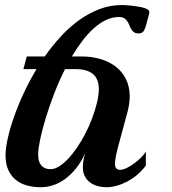

<svg xmlns="http://www.w3.org/2000/svg" viewBox="-20 -747 696 777"><path d="M88.4 -518.6H161.1Q191.4 -561.5 226.3 -599.6Q261.2 -637.7 300.5 -665.8Q339.8 -693.8 382.8 -710.2Q425.8 -726.6 472.2 -726.6Q478 -726.6 488.5 -726.1Q499 -725.6 511.5 -724.1Q523.9 -722.7 536.9 -720.7Q549.8 -718.8 560.3 -715.8Q570.8 -712.9 577.4 -708.7Q584 -704.6 584 -699.7Q584 -697.3 583.7 -693.4Q583.5 -689.5 582.5 -687L571.3 -645.5Q566.4 -628.4 560.5 -620.1Q554.7 -611.8 540 -611.8Q528.8 -611.8 522.2 -616.7Q515.6 -621.6 511.2 -628.9Q506.8 -636.2 503.4 -645Q500 -653.8 495.1 -661.1Q490.2 -668.5 482.4 -673.3Q474.6 -678.2 461.9 -678.2Q434.6 -678.2 408.9 -666Q383.3 -653.8 359.4 -632.3Q335.4 -610.8 313.2 -581.5Q291 -552.2 271 -518.6H308.6Q350.6 -518.6 386.5 -508.1Q422.4 -497.6 448.7 -477.1Q475.1 -456.5 490 -426.3Q504.9 -396 504.9 -356.9Q504.9 -328.1 496.1 -294.4L459 -157.2Q445.3 -106.9 445.3 -84.5Q445.3 -71.3 450.9 -65.4Q456.5 -59.6 465.3 -59.6Q477.1 -59.6 492.2 -66.9Q507.3 -74.2 522.5 -85.2Q537.6 -96.2 550.5 -109.1Q563.5 -122.1 570.3 -133.3V-77.1Q554.2 -55.7 534.7 -39.3Q515.1 -22.9 494.1 -12Q473.1 -1 451.7 4.9Q430.2 10.7 410.2 10.7Q392.6 10.7 375.5 6.1Q358.4 1.5 345 -8.3Q331.5 -18.1 323.5 -33.2Q315.4 -48.3 315.4 -68.8Q315.4 -79.1 316.9 -92.5Q318.4 -106 324.7 -126.5Q307.1 -88.9 285.6 -63Q264.2 -37.1 240.5 -20.5Q216.8 -3.9 192.4 3.4Q168 10.7 145.5 10.7Q114.7 10.7 88.6 3.4Q62.5 -3.9 43.5 -19.5Q24.4 -35.2 13.4 -59.6Q2.4 -84 2.4 -118.2Q2.4 -144.5 10.7 -183.8Q19 -223.1 35.2 -269.8Q51.3 -316.4 74.7 -367.2Q98.1 -418 127.9 -467.3H74.7ZM372.6 -332Q376 -346.7 377.9 -360.1Q379.9 -373.5 379.9 -386.2Q379.9 -404.3 375 -419.2Q370.1 -434.1 359.1 -444.8Q348.1 -455.6 329.8 -461.4Q311.5 -467.3 285.2 -467.3H243.2Q217.8 -417 197.8 -364.3Q177.7 -311.5 163.6 -264.2Q149.4 -216.8 141.8 -179.4Q134.3 -142.1 134.3 -122.6Q134.3 -109.9 136.7 -99.1Q139.2 -88.4 145.3 -80.1Q151.4 -71.8 161.1 -67.1Q170.9 -62.5 185.5 -62.5Q201.2 -62.5 219 -73.5Q236.8 -84.5 255.1 -103.8Q273.4 -123 291.3 -149.2Q309.1 -175.3 324.7 -205.1Q340.3 -234.9 352.5 -267.3Q364.7 -299.8 372.6 -332Z"/></svg>

Font: Arian AMU Serif
Style: Bold Italic
Weight: 700
Italic angle: -15°
Designer: Ruben Hakobyan (Tarumian)
Foundry: Ruben Hakobyan (Tarumian)
Version: Version 1.002